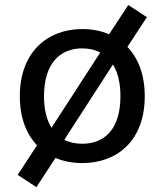

<svg xmlns="http://www.w3.org/2000/svg" viewBox="-20 -642 660 770"><path d="M560.5 -256C560.5 -343 534 -409 491 -454L569 -573L494.5 -622L417.5 -504.5C385 -518.5 348.5 -525.5 310 -525.5C172.5 -525.5 59.5 -435.5 59.5 -256C59.5 -169 86 -104 128.5 -59.5L51 59.5L126 108.5L202.5 -8.5C235 5 271.5 12 310 12C448 12 560.5 -76 560.5 -256ZM463 -256C463 -125 400 -65.5 310 -65.5C283.5 -65.5 259 -70.5 238 -81.5L433 -383.5C452 -352.5 463 -310.5 463 -256ZM156.5 -256C156.5 -387 220 -448 310 -448C336.5 -448 361 -442.5 382 -431.5L186.5 -129.5C167.5 -160 156.5 -202 156.5 -256Z"/></svg>

Font: Monaspace Neon
Style: Regular
Weight: 400
Designer: Riley Cran & the Lettermatic Team
Foundry: Lettermatic
Version: Version 1.200 (Monaspace Neon)